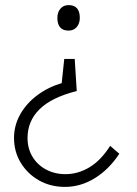

<svg xmlns="http://www.w3.org/2000/svg" viewBox="-20 -564 538 753"><path d="M273 -333 281 -207Q182 -182 135 -135.5Q88 -89 88 -23Q88 18 107 50Q126 82 160 100.5Q194 119 237 119Q286 119 331 92Q376 65 412 8L448 39Q407 101 351.5 135Q296 169 235 169Q178 169 133 143.5Q88 118 61.5 74.5Q35 31 35 -23Q35 -72 59 -115Q83 -158 125.5 -190Q168 -222 222 -238L232 -333ZM293 -494Q293 -472 281 -458Q269 -444 249 -444Q205 -444 205 -494Q205 -516 217 -530Q229 -544 249 -544Q293 -544 293 -494Z"/></svg>

Font: Lexend Deca ExtraLight
Style: Regular
Weight: 200
Designer: Bonnie Shaver-Troup, Thomas Jockin
Foundry: Lexend
Version: Version 1.008; ttfautohint (v1.8.4.7-5d5b)